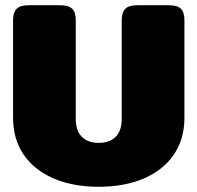

<svg xmlns="http://www.w3.org/2000/svg" viewBox="-20 -700 756 735"><path d="M30 -249V-623Q30 -652 43.5 -666Q57 -680 90 -680H209Q243 -680 256.5 -666.5Q270 -653 270 -623V-246Q270 -199 293.5 -176Q317 -153 358 -153Q399 -153 422.5 -176Q446 -199 446 -246V-623Q446 -652 459.5 -666Q473 -680 506 -680H625Q659 -680 672.5 -666.5Q686 -653 686 -623V-249Q686 -167 645 -107.5Q604 -48 530 -16.5Q456 15 358 15Q260 15 186 -16.5Q112 -48 71 -107.5Q30 -167 30 -249Z"/></svg>

Font: Mitr
Style: Bold
Weight: 700
Designer: Thanarat Vachiruckul
Foundry: Cadson Demak
Version: Version 1.003